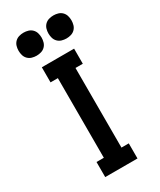

<svg xmlns="http://www.w3.org/2000/svg" viewBox="-238 -1037 925 1113"><g transform="rotate(-30 225.0 -481.0)"><path d="M117 0V-101H166V-634H117V-735H333V-634H284V-101H333V0ZM325 -808Q309 -808 294 -812.5Q279 -817 268 -828Q257 -839 252.5 -854Q248 -869 248 -885Q248 -901 252.5 -916Q257 -931 268 -942Q279 -953 294 -957.5Q309 -962 325 -962Q341 -962 356 -957.5Q371 -953 382 -942Q393 -931 397.5 -916Q402 -901 402 -885Q402 -869 397.5 -854Q393 -839 382 -828Q371 -817 356 -812.5Q341 -808 325 -808ZM125 -808Q109 -808 94 -812.5Q79 -817 68 -828Q57 -839 52.5 -854Q48 -869 48 -885Q48 -901 52.5 -916Q57 -931 68 -942Q79 -953 94 -957.5Q109 -962 125 -962Q141 -962 156 -957.5Q171 -953 182 -942Q193 -931 197.5 -916Q202 -901 202 -885Q202 -869 197.5 -854Q193 -839 182 -828Q171 -817 156 -812.5Q141 -808 125 -808Z"/></g></svg>

Font: Zed Sans Extended
Style: Bold
Weight: 700
Width: 7
Designer: Belleve Invis
Foundry: Belleve Invis
Version: Version 1.0.0; ttfautohint (v1.8.4)